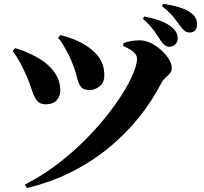

<svg xmlns="http://www.w3.org/2000/svg" viewBox="-20 -885 1040 981"><path d="M800 -679Q787 -700 767 -728Q747 -756 710 -789L718 -801Q762 -792 799.5 -778.5Q837 -765 862 -742Q877 -729 882.5 -715.5Q888 -702 888 -688Q888 -671 876 -658.5Q864 -646 845 -646Q832 -646 821.5 -654Q811 -662 800 -679ZM898 -756Q886 -773 867.5 -796.5Q849 -820 807 -854L814 -865Q859 -859 895 -848Q931 -837 953 -821Q972 -808 979.5 -792.5Q987 -777 987 -759Q987 -741 977 -730Q967 -719 949 -719Q933 -719 922.5 -728Q912 -737 898 -756ZM277 -691 289 -706Q321 -697 347 -688Q373 -679 402 -663Q453 -635 483 -595.5Q513 -556 513 -500Q513 -463 489 -444Q465 -425 438 -425Q405 -425 392 -443.5Q379 -462 372 -494Q365 -526 348 -566Q341 -585 328 -610Q315 -635 301.5 -657.5Q288 -680 277 -691ZM45 -624 57 -639Q87 -631 115.5 -618.5Q144 -606 162 -596Q221 -565 254.5 -520.5Q288 -476 288 -423Q288 -393 269.5 -372.5Q251 -352 213 -352Q183 -352 168 -372Q153 -392 143 -424.5Q133 -457 117 -494Q99 -536 81 -568.5Q63 -601 45 -624ZM117 76 107 58Q202 10 288 -57.5Q374 -125 445.5 -201.5Q517 -278 569.5 -352Q622 -426 651 -487.5Q680 -549 680 -586Q680 -605 660 -621Q640 -637 609 -650L611 -665Q630 -672 651.5 -675.5Q673 -679 695 -679Q722 -679 750.5 -665Q779 -651 803.5 -629Q828 -607 843 -582.5Q858 -558 858 -537Q858 -522 847.5 -510Q837 -498 824 -486Q811 -474 803 -458Q758 -371 693 -289Q628 -207 542.5 -135.5Q457 -64 351 -9.5Q245 45 117 76Z"/></svg>

Font: Early Summer Mincho Heavy
Style: Regular
Weight: 900
Designer: GuiWonder
Version: Version 1.002